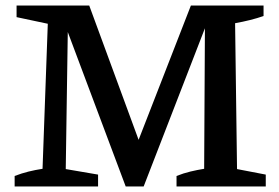

<svg xmlns="http://www.w3.org/2000/svg" viewBox="-20 -675 1009 695"><path d="M838 -63 942 -43V0H619V-38Q644 -48 669 -54Q694 -60 719 -64L722 -615L737 -612L500 0H435L210 -600L226 -602L218 -63L335 -43V0H33V-38Q59 -48 83.5 -54Q108 -60 134 -64L153 -589L40 -613V-655H303L496 -130L467 -131L671 -655H934V-617Q911 -609 885 -602.5Q859 -596 831 -591Z"/></svg>

Font: Piazzolla 24pt SemiBold
Style: Regular
Weight: 600
Designer: Juan Pablo del Peral
Foundry: Huerta Tipografica
Version: Version 2.005